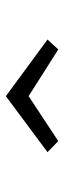

<svg xmlns="http://www.w3.org/2000/svg" viewBox="188 -1002 211 626"><g transform="rotate(-90 293.0 -689.5)"><path d="M476.6 -639.6 444.3 -604.5 292 -701.2 145.5 -604.5 109.4 -639.6 292 -775.4Z"/></g></svg>

Font: BabelStone Tangut Wenhai
Style: Regular
Weight: 400
Designer: Andrew West
Foundry: BabelStone
Version: Version 1.002 May 21, 2016